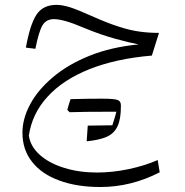

<svg xmlns="http://www.w3.org/2000/svg" viewBox="-20 -410 743 770"><path d="M416.2 38.1H446.7C443.3 51.9 438.1 70 430.5 92.4C392.4 93.3 359.5 93.8 331.9 93.8C329 135.7 327.6 156.7 327.6 156.7C361 153.3 387.6 147.6 408.1 138.6C428.1 129.5 442.4 115.7 451.4 96.2C460.5 77.1 464.8 50.5 464.8 16.7C464.8 15.2 464.8 13.3 464.8 11.9C464.8 1.4 460.5 -5.7 451.9 -9C443.3 -12.4 421.9 -14.3 387.1 -14.3C352.4 -14.3 311 -13.8 262.9 -12.4C258.1 1.9 253.8 16.2 250 30.5C251.9 32.9 254.8 35.7 259 40C298.6 38.6 351 38.1 416.2 38.1ZM83.8 -219 121.9 -214.3C131 -260.5 140.5 -291.9 150.5 -308.6C160.5 -325.2 175.7 -333.3 197.1 -333.3C209 -333.3 224.3 -330.5 243.8 -325.2C262.9 -320 289.5 -310 323.3 -295.7C362.4 -279.5 401.9 -265.7 441.4 -254.8C481 -243.8 512.9 -236.2 536.2 -231.9C462.4 -224.8 396.2 -209.5 338.6 -186.2C281 -162.9 231.9 -134.3 192.4 -100.5C152.4 -66.7 121.9 -31 101.4 7.6C80.5 46.2 70 84.3 70 121.9C70 167.6 82.9 206.7 108.6 239C134.3 271.9 170.5 296.7 217.6 313.8C264.8 331.4 319.5 340 382.9 340C464.3 340 543.8 320.5 620.5 281L612.4 231.9C576.7 247.6 537.6 259.5 494.3 268.6C451 277.6 409 281.9 369 281.9C321.4 281.9 277.6 275.7 237.6 263.3C197.6 251 165.2 233.8 140 211.4C114.8 189 100 163.3 95.7 133.8C104.3 75.2 129 23.3 170.5 -21.9C211.4 -67.1 267.1 -103.8 338.1 -132.4C409 -160.5 492.4 -179 589 -187.1L617.6 -278.1C592.4 -278.1 567.1 -279.5 542.4 -282.9C517.1 -286.2 489.5 -292.4 458.6 -302.4C427.6 -311.9 390.5 -326.7 346.7 -346.2C309.5 -362.9 281 -374.3 260.5 -381C240 -387.1 222.4 -390.5 206.7 -390.5C170 -390.5 143.3 -377.1 126.2 -351C109 -324.8 94.8 -280.5 83.8 -219Z"/></svg>

Font: Pinar Light
Style: Regular
Weight: 300
Designer: Amin Abedi
Version: Version 2.00;September 9, 2021;FontCreator 13.0.0.2683 64-bi